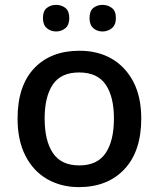

<svg xmlns="http://www.w3.org/2000/svg" viewBox="-20 -757 650 787"><path d="M559 -271Q559 -137 490 -63.5Q421 10 303 10Q231 10 174 -22.5Q117 -55 84.5 -118Q52 -181 52 -271Q52 -405 120 -477Q188 -549 306 -549Q381 -549 437.5 -516.5Q494 -484 526.5 -422Q559 -360 559 -271ZM163 -271Q163 -180 197 -129.5Q231 -79 305 -79Q379 -79 413 -129.5Q447 -180 447 -271Q447 -361 413 -410.5Q379 -460 304 -460Q230 -460 196.5 -410.5Q163 -361 163 -271ZM156 -683Q156 -712 172 -724.5Q188 -737 210 -737Q232 -737 248 -724.5Q264 -712 264 -683Q264 -655 248 -641.5Q232 -628 210 -628Q188 -628 172 -641.5Q156 -655 156 -683ZM347 -683Q347 -712 362.5 -724.5Q378 -737 400 -737Q422 -737 438.5 -724.5Q455 -712 455 -683Q455 -655 438.5 -641.5Q422 -628 400 -628Q378 -628 362.5 -641.5Q347 -655 347 -683Z"/></svg>

Font: Noto Sans Javanese Medium
Style: Regular
Weight: 500
Version: Version 2.004